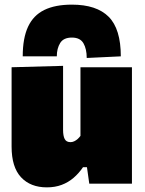

<svg xmlns="http://www.w3.org/2000/svg" viewBox="-20 -792 624 828"><path d="M182 16Q111.5 16 70.8 -27.5Q30 -71 30 -160Q30 -194 30 -219Q30 -244 30 -273Q30 -328 30 -366.2Q30 -404.5 30 -436Q30 -467.5 30 -502L252 -508Q252 -456.5 252 -406Q252 -355.5 252 -303V-232Q252 -206 259 -192.5Q266 -179 284 -179Q292.5 -179 300.2 -182.8Q308 -186.5 314.8 -192.5Q321.5 -198.5 327 -206V-303Q327 -355.5 327 -403Q327 -450.5 327 -502H549Q549 -450.5 549 -399.2Q549 -348 549 -273V-213Q549 -150 549 -101Q549 -52 549 0H365L355 -71H338Q320 -44.5 297.2 -25Q274.5 -5.5 246 5.2Q217.5 16 182 16ZM354 -542Q354 -581 339.8 -605.5Q325.5 -630 290 -630Q254 -630 239.5 -606.5Q225 -583 225 -549H78Q78 -627.5 101 -676.8Q124 -726 171 -749Q218 -772 290 -772Q396.5 -772 448.8 -719.5Q501 -667 501 -549Z"/></svg>

Font: Commissioner Thin Black
Style: Regular
Weight: 900
Version: Version 1.000